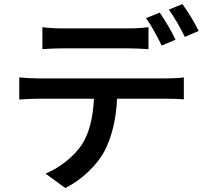

<svg xmlns="http://www.w3.org/2000/svg" viewBox="-20 -862 1017 949"><path d="M189.5 -727.5Q234.4 -721.7 287.1 -721.7H614.3Q667 -721.7 713.9 -727.5V-619.1Q651.4 -623 614.3 -623H288.1Q246.1 -623 189.5 -619.1ZM75.2 -370.1V-479.5Q122.1 -474.6 165 -474.6H804.7Q858.4 -474.6 888.7 -479.5V-371.1Q853.5 -374 804.7 -374H558.6Q551.8 -223.6 497.1 -116.2Q469.7 -64.5 417.5 -14.2Q365.2 36.1 302.7 67.4L205.1 -3.9Q257.8 -25.4 306.6 -64.5Q355.5 -103.5 384.8 -147.5Q437.5 -229.5 444.3 -374H165Q129.9 -374 75.2 -370.1ZM702.1 -772.5 769.5 -799.8Q812.5 -737.3 847.7 -666L779.3 -636.7Q739.3 -718.8 702.1 -772.5ZM814.5 -814.5 881.8 -841.8Q929.7 -774.4 961.9 -709L893.6 -679.7Q853.5 -760.7 814.5 -814.5Z"/></svg>

Font: Min Sans SemiBold
Style: Regular
Weight: 600
Designer: Jinseong-Kim, NotoSansCJK, Nunito
Foundry: Jinseong-Kim
Version: Version 1.400;Glyphs 3.1.2 (3151)